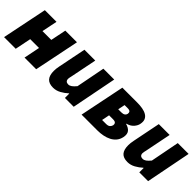

<svg xmlns="http://www.w3.org/2000/svg" viewBox="119 -1246 2004 2004"><g transform="rotate(45 1121.0 -244.0)"><path d="M8 0 110 -500H282L247 -328H377L412 -500H584L482 0H310L346 -178H216L180 0Z M1134 -500 1036 0H906V-64H902Q870 -34 828.5 -11Q787 12 742 12Q680 12 652 -20.5Q624 -53 624 -118Q624 -152 632 -190L694 -500H854L796 -210Q793 -196 790.5 -185.5Q788 -175 788 -166Q788 -145 799 -134.5Q810 -124 830 -124Q850 -124 869 -137.5Q888 -151 912 -180L974 -500Z M1152 0 1254 -500H1474Q1516 -500 1552.5 -493.5Q1589 -487 1614.5 -471.5Q1640 -456 1651 -430.5Q1662 -405 1654 -366Q1649 -337 1623.5 -307Q1598 -277 1550 -264L1549 -260Q1594 -248 1615.5 -221Q1637 -194 1627 -144Q1619 -105 1596.5 -77.5Q1574 -50 1541 -33Q1508 -16 1468 -8Q1428 0 1386 0ZM1383 -310H1428Q1455 -310 1469 -320Q1483 -330 1487 -348Q1490 -366 1481 -377Q1472 -388 1443 -388H1399ZM1343 -112H1401Q1432 -112 1446 -125Q1460 -138 1464 -156Q1467 -173 1457.5 -185.5Q1448 -198 1418 -198H1360Z M2232 -500 2134 0H2004V-64H2000Q1968 -34 1926.5 -11Q1885 12 1840 12Q1778 12 1750 -20.5Q1722 -53 1722 -118Q1722 -152 1730 -190L1792 -500H1952L1894 -210Q1891 -196 1888.5 -185.5Q1886 -175 1886 -166Q1886 -145 1897 -134.5Q1908 -124 1928 -124Q1948 -124 1967 -137.5Q1986 -151 2010 -180L2072 -500Z"/></g></svg>

Font: mr_Source Sans Pro
Style: Italic
Weight: 900
Italic angle: -11°
Designer: Paul D. Hunt
Foundry: Adobe Systems Incorporated
Version: Version 1.076;July 10, 2024;FontCreator 11.5.0.2430 64-bit